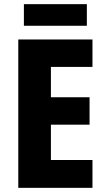

<svg xmlns="http://www.w3.org/2000/svg" viewBox="-20 -904 509 924"><path d="M398 -884H95V-780H398ZM425 0V-134H225V-304H411V-436H225V-582H425V-714H68V0Z"/></svg>

Font: Noto Sans Georgian Condensed ExtraBold
Style: Regular
Weight: 800
Width: 3
Designer: Monotype Design Team, Akaki Razmadze
Foundry: Google LLC
Version: Version 2.005